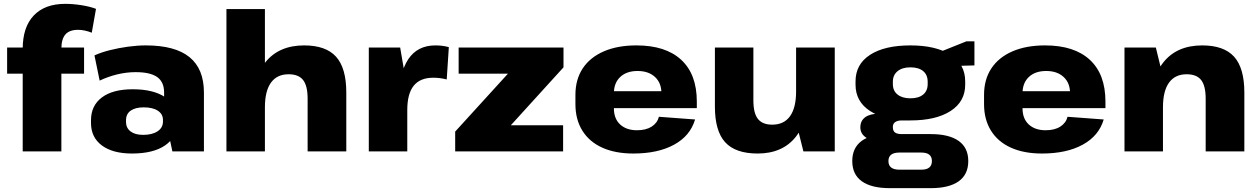

<svg xmlns="http://www.w3.org/2000/svg" viewBox="-20 -787 6543 998"><path d="M98 -533Q98 -646 155.5 -706.5Q213 -767 319 -767Q359 -767 403.5 -760Q448 -753 479 -741L457 -617Q440 -624 421.5 -628Q403 -632 386 -632Q341 -632 320 -608Q299 -584 299 -533V0H98ZM17 -540H417V-404H17Z M833 -203V-306Q833 -361 797 -386.5Q761 -412 685 -412Q638 -412 590 -400.5Q542 -389 498 -368L471 -499Q506 -515 552 -526.5Q598 -538 646.5 -544.5Q695 -551 738 -551Q890 -551 965 -490Q1040 -429 1040 -306V0H876ZM666 11Q566 11 509.5 -31Q453 -73 453 -148V-162Q453 -238 509.5 -280.5Q566 -323 670 -323Q778 -323 839 -281.5Q900 -240 900 -165V-150Q900 -74 838.5 -31.5Q777 11 666 11ZM724 -86Q771 -86 799 -104.5Q827 -123 827 -155V-164Q827 -194 800.5 -211.5Q774 -229 727 -229Q684 -229 659.5 -212Q635 -195 635 -161V-153Q635 -122 658.5 -104Q682 -86 724 -86Z M1579 -274Q1579 -341 1555.5 -371Q1532 -401 1480 -401Q1420 -401 1388.5 -357.5Q1357 -314 1357 -229L1289 -140L1290 -212Q1290 -377 1360 -464Q1430 -551 1561 -551Q1674 -551 1727 -492Q1780 -433 1780 -306V0H1579ZM1157 -740H1357V-388V0H1157Z M1897 -540H2060L2097 -324V0H1897ZM2054 -265Q2054 -407 2102 -479Q2150 -551 2243 -551Q2260 -551 2277.5 -549Q2295 -547 2313 -542L2302 -374Q2268 -383 2232 -383Q2164 -383 2130.5 -341.5Q2097 -300 2097 -215Z M2346 -103 2683 -473 2701 -404H2364V-540H2909V-437L2569 -63L2552 -136H2907V0H2346Z M3272 11Q3178 11 3110.5 -19.5Q3043 -50 3007 -108Q2971 -166 2971 -246V-294Q2971 -374 3009 -431.5Q3047 -489 3118.5 -520Q3190 -551 3288 -551Q3440 -551 3521 -476Q3602 -401 3602 -259V-225H3135V-313H3444L3418 -280V-303Q3418 -356 3384.5 -387Q3351 -418 3294 -418Q3237 -418 3204 -387Q3171 -356 3171 -302V-224Q3171 -170 3203.5 -140Q3236 -110 3291 -110Q3338 -110 3367.5 -129Q3397 -148 3405 -180L3593 -166Q3568 -81 3484 -35Q3400 11 3272 11Z M3896 -265Q3896 -199 3919.5 -169Q3943 -139 3994 -139Q4055 -139 4086.5 -183Q4118 -227 4118 -311L4186 -400V-328Q4186 -164 4117 -76.5Q4048 11 3918 11Q3803 11 3749.5 -47.5Q3696 -106 3696 -233V-540H3896ZM4319 0H4156L4118 -152V-540H4319Z M4712 -161Q4578 -161 4502.5 -210Q4427 -259 4427 -347V-364Q4427 -453 4502.5 -502Q4578 -551 4712 -551Q4845 -551 4921 -502Q4997 -453 4997 -364V-347Q4997 -259 4921 -210Q4845 -161 4712 -161ZM4605 191Q4510 191 4460 155.5Q4410 120 4410 50Q4410 -18 4458 -54Q4506 -90 4604 -90H4818Q4913 -90 4963 -54.5Q5013 -19 5013 50Q5013 120 4963 155.5Q4913 191 4818 191ZM4769 95Q4824 95 4824 50Q4824 6 4769 6H4655Q4598 6 4598 50Q4598 95 4655 95ZM4549 -55Q4504 -55 4478 -74.5Q4452 -94 4452 -125Q4452 -159 4477 -177.5Q4502 -196 4549 -196H4712V-161H4667Q4645 -161 4632.5 -152Q4620 -143 4621 -125Q4621 -107 4632 -98.5Q4643 -90 4667 -90H4712V-55ZM4712 -276Q4755 -276 4778.5 -295.5Q4802 -315 4802 -350V-362Q4802 -398 4778.5 -417.5Q4755 -437 4712 -437Q4670 -437 4645.5 -417Q4621 -397 4621 -362V-350Q4621 -315 4645.5 -295.5Q4670 -276 4712 -276ZM4833 -504 5003 -572H5045V-447L4833 -441Z M5396 11Q5302 11 5234.5 -19.5Q5167 -50 5131 -108Q5095 -166 5095 -246V-294Q5095 -374 5133 -431.5Q5171 -489 5242.5 -520Q5314 -551 5412 -551Q5564 -551 5645 -476Q5726 -401 5726 -259V-225H5259V-313H5568L5542 -280V-303Q5542 -356 5508.5 -387Q5475 -418 5418 -418Q5361 -418 5328 -387Q5295 -356 5295 -302V-224Q5295 -170 5327.5 -140Q5360 -110 5415 -110Q5462 -110 5491.5 -129Q5521 -148 5529 -180L5717 -166Q5692 -81 5608 -35Q5524 11 5396 11Z M6247 -274Q6247 -341 6223.5 -371Q6200 -401 6148 -401Q6088 -401 6056.5 -357.5Q6025 -314 6025 -229L5958 -140V-212Q5958 -377 6028 -464Q6098 -551 6229 -551Q6342 -551 6395 -492Q6448 -433 6448 -306V0H6247ZM5825 -540H5988L6025 -388V0H5825Z"/></svg>

Font: Pathway Extreme 28pt ExtraBold
Style: Regular
Weight: 800
Designer: Eduardo Rodriguez Tunni
Foundry: Eduardo Rodriguez Tunni
Version: Version 1.001;gftools[0.9.26]